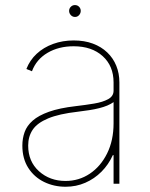

<svg xmlns="http://www.w3.org/2000/svg" viewBox="-20 -710 578 742"><path d="M233.4 11.7Q188.5 11.7 150.4 -6.8Q112.3 -25.4 89.4 -61Q66.4 -96.7 66.4 -147.5Q66.4 -175.3 75.2 -199.7Q84 -224.1 106.4 -243.9Q128.9 -263.7 169.2 -278.1Q209.5 -292.5 272.5 -299.8Q310.5 -304.2 344 -309.8Q377.4 -315.4 398.2 -326.9Q418.9 -338.4 418.9 -359.4V-391.6Q418.9 -455.1 376.7 -493.2Q334.5 -531.2 264.6 -531.2Q207 -531.2 163.8 -505.9Q120.6 -480.5 103.5 -434.6L82 -443.4Q95.2 -477.5 121.8 -502.2Q148.4 -526.9 185.3 -540.3Q222.2 -553.7 264.6 -553.7Q306.2 -553.7 338.9 -541.5Q371.6 -529.3 394.5 -507.3Q417.5 -485.4 429.4 -455.8Q441.4 -426.3 441.4 -391.6V0H418.9V-110.4H416Q399.4 -73.7 372.1 -46.4Q344.7 -19 309.6 -3.7Q274.4 11.7 233.4 11.7ZM233.4 -10.7Q285.2 -10.7 327.1 -38.8Q369.1 -66.9 394 -117.2Q418.9 -167.5 418.9 -233.4V-315.4Q408.7 -308.1 394.8 -302.2Q380.9 -296.4 363.5 -292Q346.2 -287.6 325.4 -284.4Q304.7 -281.2 281.2 -278.3Q208 -270 166 -252.4Q124 -234.9 106.4 -208.7Q88.9 -182.6 88.9 -147.5Q88.9 -85.9 130.6 -48.3Q172.4 -10.7 233.4 -10.7ZM270 -644.5Q260.3 -644.5 253.7 -651.6Q247.1 -658.7 247.1 -668Q247.1 -677.2 253.7 -683.8Q260.3 -690.4 269.5 -690.4Q279.3 -690.4 285.6 -683.8Q292 -677.2 292 -668Q292 -658.7 285.6 -651.6Q279.3 -644.5 270 -644.5Z"/></svg>

Font: Inter Tight Thin
Style: Regular
Weight: 250
Designer: Rasmus Andersson
Foundry: rsms
Version: Version 3.004